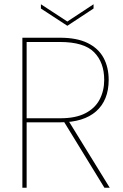

<svg xmlns="http://www.w3.org/2000/svg" viewBox="-20 -881 575 901"><path d="M469 -506Q469 -588 421.5 -636Q374 -684 261 -684H105V-326H263Q335 -326 380.5 -349.5Q426 -373 447.5 -414Q469 -455 469 -506ZM85 -704H261Q341 -704 391.5 -679Q442 -654 466 -609.5Q490 -565 490 -506Q490 -458 475 -421Q460 -384 431 -358.5Q402 -333 360 -320Q318 -307 263 -307H105V0H85ZM277 -315H301L495 0H470ZM296 -780 419 -861V-841L296 -760L172 -841V-861Z"/></svg>

Font: Poppins Variable
Style: Regular
Weight: 100
Designer: Jonny Pinhorn
Foundry: Indian Type Foundry
Version: Version 6.000